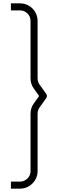

<svg xmlns="http://www.w3.org/2000/svg" viewBox="-20 -902 440 1144"><path d="M99 222Q127.5 222 151.5 208Q175.5 194 189.8 170Q204 146 204 118V-225Q204 -243.5 215 -261L256 -318Q259.5 -323.5 259.5 -330.2Q259.5 -337 256 -342L215 -399Q204 -416.5 204 -435V-777Q204 -805.5 190 -829.8Q176 -854 151.8 -868Q127.5 -882 99 -882H45V-840H99Q125 -840 143.5 -821.8Q162 -803.5 162 -777V-435Q162 -401.5 181 -375L213 -330L181 -285Q162 -258.5 162 -225V118Q162 135 153.5 149Q145 163 130.5 171.5Q116 180 99 180H45V222Z"/></svg>

Font: Hauora
Style: Regular
Weight: 400
Designer: Wayne Shih
Foundry: WCYS
Version: Version 1.001